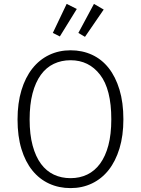

<svg xmlns="http://www.w3.org/2000/svg" viewBox="-20 -954 723 985"><path d="M613 -342Q613 -258 593 -192.5Q573 -127 537.5 -82Q502 -37 452 -13Q402 11 342 11Q282 11 232 -12Q182 -35 146 -79.5Q110 -124 90 -189.5Q70 -255 70 -341Q70 -425 90 -491Q110 -557 146 -602.5Q182 -648 232 -672Q282 -696 342 -696Q402 -696 452 -673Q502 -650 537.5 -605Q573 -560 593 -494Q613 -428 613 -342ZM342 -40Q389 -40 427.5 -58.5Q466 -77 493.5 -114.5Q521 -152 536 -208.5Q551 -265 551 -342Q551 -496 493.5 -570.5Q436 -645 342 -645Q295 -645 256 -626.5Q217 -608 189.5 -570Q162 -532 147 -475Q132 -418 132 -341Q132 -264 147.5 -207Q163 -150 190.5 -113Q218 -76 256.5 -58Q295 -40 342 -40ZM251 -785 322 -934 374 -908 287 -767ZM382 -785 462 -934 512 -905 416 -765Z"/></svg>

Font: Jldddboxgfspflltxgxzjzlszac
Style: Regular
Weight: 300
Designer: Carrois Corporate & Edenspiekermann
Foundry: Carrois Corporate GbR & Edenspiekermann AG
Version: Version 2.001